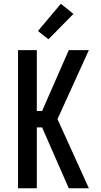

<svg xmlns="http://www.w3.org/2000/svg" viewBox="-20 -1002 540 1022"><path d="M76 0V-735H176V-411H204L346 -735H453L286 -368L453 0H346L204 -324H176V0ZM238 -793 182 -837 304 -982 371 -928Z"/></svg>

Font: Iosevka Curly Semibold
Style: Regular
Weight: 600
Monospace: yes
Designer: Belleve Invis
Foundry: Belleve Invis
Version: Version 22.1.2; ttfautohint (v1.8.4)